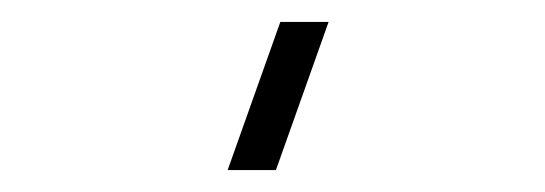

<svg xmlns="http://www.w3.org/2000/svg" viewBox="-20 -965 497 175"><path d="M187.5 -810H231.5L279.5 -945H235.5Z"/></svg>

Font: Manrope Variable Light
Style: Regular
Weight: 200
Designer: Mikhail Sharanda
Foundry: Mikhail Sharanda
Version: Version 4.505